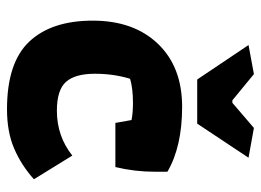

<svg xmlns="http://www.w3.org/2000/svg" viewBox="-116 -602 728 535"><g transform="rotate(90 247.5 -334.0)"><path d="M105 -663 186 -678 259 -618H266L336 -678L419 -663L324 -520H201ZM37 -229Q37 -343 101.5 -410.5Q166 -478 277 -478Q388 -478 458 -437V-401Q458 -346 445 -292H322L314 -337Q294 -341 266 -341Q226 -341 199 -333Q185 -287 185 -235Q185 -180 207.5 -154.5Q230 -129 288 -129Q359 -129 413 -172L479 -65Q440 -30 393.5 -10Q347 10 284 10Q154 10 95.5 -52Q37 -114 37 -229Z"/></g></svg>

Font: Athiti
Style: Bold
Weight: 700
Designer: CadsonDemak Team
Foundry: CadsonDemak
Version: Version 1.033